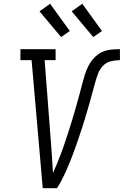

<svg xmlns="http://www.w3.org/2000/svg" viewBox="-20 -995 654 1015"><path d="M206 0 147 -677H88V-735H274V-677H216L249 -245Q252 -204 255 -163Q258 -122 260 -81Q271 -104 280.5 -127.5Q290 -151 299 -174Q308 -197 316 -220.5Q324 -244 332 -268Q340 -292 347.5 -315.5Q355 -339 362 -362.5Q369 -386 376 -410Q383 -434 389.5 -457.5Q396 -481 402.5 -505Q409 -529 415 -552.5Q421 -576 428.5 -600Q436 -624 447.5 -646.5Q459 -669 477 -688.5Q495 -708 518 -719Q541 -730 565.5 -732.5Q590 -735 614 -735V-677Q590 -677 565.5 -671Q541 -665 523.5 -646Q506 -627 497.5 -603.5Q489 -580 482.5 -556.5Q476 -533 469.5 -509Q463 -485 456.5 -461.5Q450 -438 443 -414.5Q436 -391 429 -367.5Q422 -344 414.5 -321Q407 -298 399 -274.5Q391 -251 383 -227.5Q375 -204 366 -181Q357 -158 348 -135Q339 -112 328.5 -89Q318 -66 306.5 -43.5Q295 -21 281 0ZM473 -799 359 -935 415 -975 519 -831ZM303 -799 189 -935 245 -975 349 -831Z"/></svg>

Font: Iosevka Etoile Light Oblique
Style: Regular
Weight: 300
Italic angle: -9°
Designer: Belleve Invis
Foundry: Belleve Invis
Version: Version 15.5.2; ttfautohint (v1.8.4)